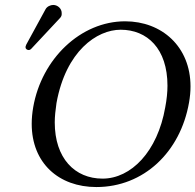

<svg xmlns="http://www.w3.org/2000/svg" viewBox="-20 -743 789 775"><path d="M743 -329C747 -352 749 -373 749 -394C749 -555 633 -657 485 -657C306 -657 148 -506 114 -310C110 -287 108 -264 108 -243C108 -85 217 12 369 12C560 12 708 -129 743 -329ZM467 -623C574 -623 656 -547 656 -397C656 -371 653 -341 647 -310C616 -131 509 -22 394 -22C282 -22 201 -104 201 -249C201 -273 204 -299 208 -327C246 -537 371 -623 467 -623ZM195 -723C184 -723 170 -717 164 -706L86 -563C83 -556 83 -554 83 -552C83 -546 89 -541 96 -541C100 -541 105 -544 108 -548L222 -670C227 -675 229 -681 229 -685V-691C229 -708 213 -723 195 -723Z"/></svg>

Font: Libertinus Serif
Style: Italic
Weight: 400
Italic angle: -12°
Designer: Philipp H. Poll, Khaled Hosny
Foundry: Caleb Maclennan
Version: Version 7.050;RELEASE